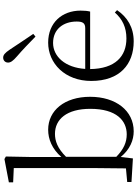

<svg xmlns="http://www.w3.org/2000/svg" viewBox="154 -1004 864 1212"><g transform="rotate(-90 586.0 -398.0)"><path d="M363 14C493 14 581 -98 581 -261C581 -422 495 -526 373 -526C314 -526 253 -502 201 -443V-639L204 -793L188 -802L41 -774V-747L131 -743V-227C131 -173 130 -90 129 -35L43 -27V0L192 9L201 -68C249 -9 308 14 363 14ZM202 -413C257 -468 303 -483 347 -483C439 -483 505 -409 505 -260C505 -94 430 -30 344 -30C294 -30 250 -49 202 -96Z M978 -620C945 -669 911 -719 879 -768C858 -799 845 -810 828 -810C812 -810 797 -799 797 -779C797 -763 807 -748 836 -723C877 -688 919 -647 961 -606ZM931 14C1019 14 1084 -26 1128 -91L1113 -105C1071 -57 1019 -32 949 -32C837 -32 758 -102 756 -261H1119C1123 -277 1125 -297 1125 -321C1125 -438 1049 -526 923 -526C792 -526 681 -420 681 -254C681 -74 786 14 931 14ZM757 -292C765 -418 835 -495 921 -495C1007 -495 1056 -431 1056 -346C1056 -309 1047 -292 1014 -292Z"/></g></svg>

Font: Noto Serif CJK SC Light
Style: Regular
Weight: 300
Designer: Ryoko NISHIZUKA 西塚涼子 (kana & ideographs); Frank Grießhammer (Latin, Greek & Cyrillic); Wenlong ZHANG 张文龙 (bopomofo); San
Foundry: Adobe
Version: Version 2.001;hotconv 1.1.0;makeotfexe 2.6.0